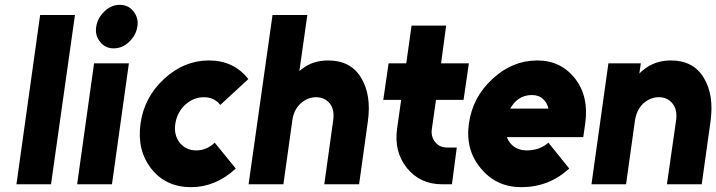

<svg xmlns="http://www.w3.org/2000/svg" viewBox="-20 -762 2963 794"><path d="M146 -700 48 0H191L290 -700Z M299 0H443L513 -500H369ZM548 -652Q554 -687 532 -715Q511 -742 475 -742Q440 -742 412 -715Q383 -687 378 -652Q372 -616 394 -589Q415 -562 450 -562Q486 -562 514 -589Q543 -617 548 -652Z M844 -512Q741 -512 659 -436Q576 -360 561 -250Q546 -140 606 -64Q666 12 770 12Q872 12 955 -65L868 -172Q834 -140 792 -140Q749 -140 723 -172Q698 -205 705 -250Q712 -297 745 -328Q780 -360 823 -360Q866 -360 891 -328L1007 -435Q947 -512 844 -512Z M1465 0 1501 -258Q1509 -314 1502 -359.5Q1495 -405 1473 -441Q1430 -512 1337 -512Q1275 -512 1232 -479Q1228 -477 1225 -474Q1222 -471 1218 -468L1251 -700H1107L1008 0H1152L1189 -265Q1195 -308 1223 -334Q1252 -360 1287 -360Q1322 -360 1344 -334Q1364 -308 1358 -265L1321 0Z M1682 -656 1660 -500H1587L1565 -349H1639L1622 -229Q1609 -134 1663 -67Q1718 0 1807 0H1849L1869 -152H1828Q1798 -152 1780 -174Q1761 -198 1766 -229L1783 -349H1897L1919 -500H1804L1825 -656Z M2392 -195 2400 -250Q2416 -362 2359 -436Q2300 -512 2202 -512Q2099 -512 2017 -436Q1934 -360 1919 -250Q1904 -142 1969 -65Q2033 12 2136 12Q2250 12 2334 -65L2248 -172Q2212 -140 2158 -140Q2125 -140 2101 -159Q2093 -166 2086.5 -175Q2080 -184 2076 -195ZM2179 -369Q2209 -369 2226 -352Q2242 -338 2248 -313H2090Q2103 -336 2122 -351Q2147 -369 2179 -369Z M2882 0 2918 -258Q2926 -314 2919 -359.5Q2912 -405 2890 -441Q2847 -512 2754 -512Q2689 -512 2642 -474Q2637 -470 2633 -466.5Q2629 -463 2624 -458L2630 -500H2496L2426 0H2569L2606 -265Q2613 -308 2640 -334Q2669 -360 2705 -360Q2740 -360 2761 -334Q2782 -308 2776 -265L2738 0Z"/></svg>

Font: Unageo
Style: ExtraBold-Italic
Weight: 800
Designer: Richard Sepsi
Foundry: Richard Sepsi
Version: Version 2.000